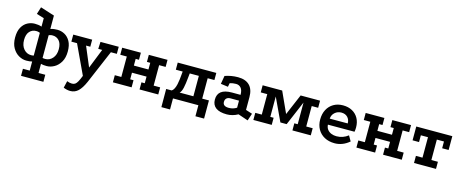

<svg xmlns="http://www.w3.org/2000/svg" viewBox="-47 -1414 5754 2399"><g transform="rotate(15 2830.5 -215.0)"><path d="M239.8 218.8V127.5H327.8V10Q314 14 294.5 16.1Q275 18.2 253.5 18.2Q203.5 18.2 155.5 -8.8Q107.5 -35.8 75.8 -90.2Q44 -144.8 44 -226Q44 -306.5 72.1 -356.9Q100.2 -407.2 144.6 -431.1Q189 -455 239 -455Q259 -455 282.5 -452.2Q306 -449.5 327.8 -441.5V-550.2L230.8 -580.2L259.8 -672.8L441.8 -614.8V-441.5Q463.5 -449.5 487 -452.2Q510.5 -455 530.5 -455Q580.5 -455 624.9 -431.1Q669.2 -407.2 697.4 -356.9Q725.5 -306.5 725.5 -226Q725.5 -144.8 693.8 -90.2Q662 -35.8 614 -8.8Q566 18.2 516 18.2Q494.5 18.2 474.9 16.1Q455.2 14 441.8 10V127.5H529V218.8ZM293.8 -62.8Q307.2 -62.8 315.6 -64.4Q324 -66 327.8 -66.8V-361Q321.8 -363.2 310 -367.1Q298.2 -371 277.5 -371Q227 -371 193.5 -333.9Q160 -296.8 160 -224.2Q160 -151 198.5 -106.9Q237 -62.8 293.8 -62.8ZM475.8 -62.8Q532.5 -62.8 571 -106.9Q609.5 -151 609.5 -224.2Q609.5 -296.8 576 -333.9Q542.5 -371 492 -371Q472 -371 459.9 -367.1Q447.8 -363.2 441.8 -361V-66.8Q445.5 -66 453.9 -64.4Q462.2 -62.8 475.8 -62.8Z M881.8 242.8Q860.8 242.8 838.6 238Q816.5 233.2 793.2 223.5L814.2 134.2Q832.5 141.2 847.1 144.8Q861.8 148.2 878.8 148.2Q903 148.2 919.5 136.8Q936 125.2 951.5 97.1Q967 69 987 17.8L1135.8 -356.5H1084.5L1089 -447.8H1325V-356.5H1247.8L1063.8 75.8Q1025 163.8 982.5 203.2Q940 242.8 881.8 242.8ZM1008.2 66.2 810 -356.5H736.8V-447.8H981.5V-356.5H926.8L1061 -38.2Z M1369.5 -447.8H1611.5V-356.5H1568.5V-269.8H1757.2V-356.5H1714.2V-447.8H1956.2V-356.5H1872V-92H1956.2V0H1714.2V-92H1757.2V-177.8H1568.5V-92H1611.5V0H1369.5V-92H1453.8V-356.5H1369.5Z M2034.8 142.8 2034 -92H2104Q2124.2 -103.5 2136.6 -129.4Q2149 -155.2 2156.1 -187.6Q2163.2 -220 2166.9 -252.8Q2170.5 -285.5 2172.5 -309.8L2176.8 -355.8H2088.2V-447.8H2587.2V-355.8H2500.2V-92H2587.2V142.8H2475.2V0H2146.8V142.8ZM2208.2 -92H2386V-355.8H2268.2L2262.2 -298.8Q2255 -219.8 2243.1 -165.9Q2231.2 -112 2208.2 -92Z M2989.8 -20Q2919.5 18.8 2846.5 18.8Q2752.8 18.8 2704.4 -16.8Q2656 -52.2 2655.8 -121.8Q2655.2 -261.8 2839.8 -261.8L2950.8 -261.5Q2950.8 -321.8 2926.1 -350.5Q2901.5 -379.2 2861.8 -379.2Q2838.5 -379.2 2819.2 -376.2Q2800 -373.2 2781.5 -367.2L2772.2 -318.2L2677.5 -331L2695.8 -437.8Q2736 -451.8 2777.4 -459.1Q2818.8 -466.5 2864.8 -466.5Q2962.2 -466.5 3013.9 -414.9Q3065.5 -363.2 3065.5 -263.2V-97.5L3150 -70.2L3118.8 23.8ZM2842.8 -186.8Q2808 -186.8 2790.2 -170.1Q2772.5 -153.5 2772.5 -123.5Q2772.5 -66.2 2850.5 -66.2Q2905.2 -66.2 2950.8 -95.2V-186.5Z M3186.5 0V-92H3270.8V-356.5H3186.5V-448.5H3439.2L3578 -143.5H3548L3677.8 -448.5H3929.2V-356.5H3845.8V-92H3929.2V0H3691.8V-92H3735.5V-414.2L3752 -411L3601.8 -57.2H3520.8L3356.8 -407L3381 -410.2V-92H3424V0Z M4430.5 -54.8Q4386 -17 4338.4 0.9Q4290.8 18.8 4241.8 18.8Q4165 18.8 4108.9 -11.8Q4052.8 -42.2 4022 -96.6Q3991.2 -151 3991.2 -222.5Q3991.2 -296 4020.5 -350.9Q4049.8 -405.8 4101.9 -436.1Q4154 -466.5 4222.8 -466.5Q4292 -466.5 4343.2 -438.2Q4394.5 -410 4422.5 -359.2Q4450.5 -308.5 4450.5 -241Q4450.5 -229 4449.2 -213.9Q4448 -198.8 4445.5 -185L4101.2 -184.5Q4104 -145.5 4124.1 -120.6Q4144.2 -95.8 4174.8 -83.8Q4205.2 -71.8 4241 -71.8Q4283.2 -71.8 4321.4 -85.2Q4359.5 -98.8 4390.8 -123.5ZM4336.8 -263.2Q4336.5 -312.5 4306.9 -343.2Q4277.2 -374 4226 -374Q4178.2 -374 4142.8 -343.2Q4107.2 -312.5 4103.8 -263Z M4519.5 -447.8H4761.5V-356.5H4718.5V-269.8H4907.2V-356.5H4864.2V-447.8H5106.2V-356.5H5022V-92H5106.2V0H4864.2V-92H4907.2V-177.8H4718.5V-92H4761.5V0H4519.5V-92H4603.8V-356.5H4519.5Z M5173.8 -447.8H5640.2V-269H5556.5V-356.5H5464.5V-92H5549V0H5264.5V-92H5349.8V-356.5H5257.5V-269H5173.8Z"/></g></svg>

Font: Podkova VF Beta
Style: Regular
Weight: 400
Designer: Ilya Yudin
Foundry: Cyreal (www.cyreal.org)
Version: Version 2.100